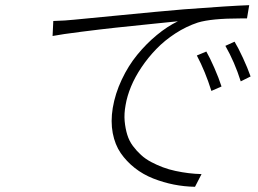

<svg xmlns="http://www.w3.org/2000/svg" viewBox="-20 -695 996 741"><path d="M776.3 -496.1Q789.8 -472.7 807.2 -433.1Q824.6 -393.5 834.9 -361.2L795.8 -344.1Q772.4 -419 739.7 -480.8ZM885.3 -534.1Q899.5 -510.7 917.6 -471.6Q935.7 -432.5 947.1 -399.9L909.1 -381Q885.7 -455.3 849.8 -518.1ZM185.7 -614Q234.4 -615.4 266.3 -619Q284.1 -620.4 437 -635.5Q589.8 -650.6 691.1 -659.1Q870 -672.6 941.8 -675.1L933.2 -623.9H908.4Q796.2 -623.9 743.6 -608Q698.5 -593 657 -566.1Q615.4 -539.1 583.5 -506Q551.5 -473 526.3 -435.5Q501.1 -398.1 485.8 -361.2Q470.5 -324.2 464.8 -290.1Q458.5 -256.4 461.1 -227.6Q463.8 -198.9 471.1 -175.1Q478.3 -151.3 492.9 -131.7Q507.5 -112.2 524.5 -96.8Q541.5 -81.3 563.7 -69.6Q585.9 -57.9 608.7 -49.4Q631.4 -40.8 657.3 -35.3Q683.2 -29.8 707.7 -26.8Q732.2 -23.8 757.8 -23.1L732.6 25.9Q691.1 25.2 650.7 17.2Q610.4 9.2 571.2 -6.2Q532 -21.7 500.2 -46.7Q468.4 -71.7 446 -104Q423.7 -136.4 415.1 -181.3Q406.6 -226.2 415.1 -278.1Q424.4 -333.8 449.8 -387.6Q475.1 -441.4 509.9 -483.8Q544.7 -526.3 584.9 -559.5Q625 -592.7 666.5 -612.9Q663.7 -612.6 573.9 -603.5Q484 -594.5 426.7 -588.2Q369.3 -582 293.7 -572.4Q218 -562.9 182.9 -556.1Z"/></svg>

Font: Karasuma Gothic
Style: Light Italic
Weight: 300
Italic angle: 9.39998°
Designer: Rasmus Andersson / Ryoko Nishizuka
Foundry: rsms
Version: Version 1.00